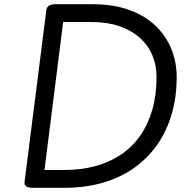

<svg xmlns="http://www.w3.org/2000/svg" viewBox="-20 -895 909 915"><path d="M137 0Q93 0 97 -28L201 -848Q203 -862 214.5 -868.5Q226 -875 248 -875H418Q523 -875 599 -846.5Q675 -818 724.5 -769Q774 -720 798 -658Q822 -596 822 -528Q822 -433 798.5 -352Q775 -271 730 -206.5Q685 -142 620 -95.5Q555 -49 471 -24.5Q387 0 287 0ZM192 -85H287Q367 -85 435 -103.5Q503 -122 557 -158.5Q611 -195 648.5 -249Q686 -303 706 -373Q726 -443 726 -528Q726 -585 705.5 -633Q685 -681 645 -716Q605 -751 548 -770.5Q491 -790 418 -790H281Z"/></svg>

Font: Playwrite GB J
Style: Italic
Weight: 400
Italic angle: -7.01216°
Designer: Veronika Burian, José Scaglione
Foundry: TypeTogether
Version: Version 1.002